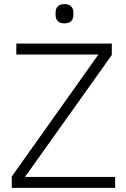

<svg xmlns="http://www.w3.org/2000/svg" viewBox="-20 -909 610 929"><path d="M537 0H37V-55L456 -645H59V-698H521V-643L101 -53H537ZM292 -796C261 -796 249 -813 249 -837V-848C249 -872 261 -889 292 -889C323 -889 335 -872 335 -848V-837C335 -813 323 -796 292 -796Z"/></svg>

Font: Plexus Sans Light
Style: Regular
Weight: 300
Version: Version 2.001;PS 002.001;hotconv 1.0.70;makeotf.lib2.5.58329